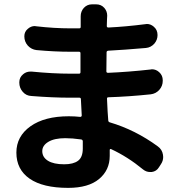

<svg xmlns="http://www.w3.org/2000/svg" viewBox="-20 -826 838 898"><path d="M367.2 -130.9Q367.2 -152.3 367.2 -166Q366.2 -172.9 359.4 -173.8Q318.4 -179.7 285.2 -179.7Q234.4 -179.7 206.1 -162.6Q177.7 -145.5 177.7 -119.1Q177.7 -90.8 204.1 -74.2Q230.5 -57.6 280.3 -57.6Q323.2 -57.6 345.2 -74.2Q367.2 -90.8 367.2 -130.9ZM717.8 -141.6Q738.3 -127 742.2 -102.5Q743.2 -96.7 743.2 -91.8Q743.2 -73.2 732.4 -57.6L723.6 -43.9Q711.9 -24.4 689.5 -21.5Q685.5 -21.5 681.6 -21.5Q664.1 -21.5 649.4 -33.2Q577.1 -92.8 499 -128.9Q497.1 -129.9 495.1 -128.4Q493.2 -127 493.2 -125Q493.2 -114.3 493.2 -96.7Q493.2 -30.3 443.4 11.2Q393.6 52.7 298.8 52.7Q180.7 52.7 118.7 9.8Q56.6 -33.2 56.6 -112.3Q56.6 -188.5 122.6 -235.4Q188.5 -282.2 301.8 -282.2Q329.1 -282.2 355.5 -279.3Q358.4 -279.3 360.4 -281.2Q362.3 -283.2 362.3 -286.1Q360.4 -312.5 358.4 -361.3Q358.4 -369.1 351.6 -369.1H307.6Q226.6 -369.1 127 -377Q102.5 -377.9 86.4 -396.5Q70.3 -415 70.3 -439.5V-441.4Q70.3 -463.9 87.9 -478.5Q102.5 -491.2 122.1 -491.2Q125 -491.2 127.9 -491.2Q227.5 -481.4 309.6 -481.4H349.6Q356.4 -481.4 356.4 -488.3V-577.1Q356.4 -584 349.6 -584H309.6Q234.4 -584 150.4 -591.8Q127 -594.7 110.4 -612.3Q93.8 -630.9 93.8 -656.2Q93.8 -677.7 110.4 -691.4Q125 -704.1 142.6 -704.1Q146.5 -704.1 149.4 -703.1Q233.4 -693.4 308.6 -693.4H350.6Q357.4 -693.4 357.4 -700.2V-738.3V-750Q357.4 -772.5 372.1 -789.1Q387.7 -805.7 410.2 -805.7H429.7Q453.1 -805.7 467.8 -789.1Q481.4 -773.4 481.4 -752.9L480.5 -736.3L479.5 -704.1Q479.5 -697.3 487.3 -697.3Q567.4 -701.2 659.2 -712.9Q663.1 -713.9 667 -713.9Q684.6 -713.9 699.2 -701.2Q716.8 -686.5 716.8 -662.1Q716.8 -639.6 702.1 -622.1Q685.5 -603.5 662.1 -601.6Q561.5 -592.8 486.3 -588.9Q478.5 -587.9 478.5 -581.1L477.5 -492.2Q477.5 -485.4 485.4 -485.4Q579.1 -489.3 684.6 -501Q687.5 -502 690.4 -502Q710 -502 724.6 -488.3Q741.2 -473.6 741.2 -450.2V-448.2Q741.2 -423.8 725.1 -405.8Q709 -387.7 684.6 -384.8Q581.1 -374 487.3 -371.1Q479.5 -371.1 480.5 -363.3Q483.4 -293.9 486.3 -263.7Q486.3 -255.9 493.2 -253.9Q612.3 -218.8 717.8 -141.6Z"/></svg>

Font: Gen Jyuu Gothic P Bold
Style: Bold
Weight: 700
Designer: [Source Han Sans]
Ryoko NISHIZUKA  (kana & ideographs); Paul D. Hunt (Latin, Greek & Cyrillic); Wenlong ZHANG  (bopomofo
Version: Version 1.002.20150607